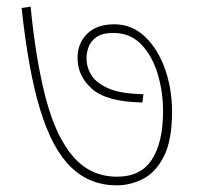

<svg xmlns="http://www.w3.org/2000/svg" viewBox="-20 -607 591 577"><path d="M497 -272Q497 -185 472.5 -137Q448 -89 410 -69.5Q372 -50 331 -50Q250 -50 193.5 -104.5Q137 -159 101 -276.5Q65 -394 45 -583L72 -587Q88 -423 118.5 -308.5Q149 -194 201 -135Q253 -76 332 -76Q403 -76 436.5 -127.5Q470 -179 470 -273Q470 -331 454 -384.5Q438 -438 405 -473Q372 -508 320 -508Q288 -508 270.5 -496Q253 -484 246.5 -466.5Q240 -449 240 -432Q240 -404 255.5 -380Q271 -356 308 -340.5Q345 -325 411 -324L408 -299Q301 -301 257 -339.5Q213 -378 213 -433Q213 -477 242 -505.5Q271 -534 323 -534Q377 -534 416 -496.5Q455 -459 476 -399.5Q497 -340 497 -272Z"/></svg>

Font: Noto Sans Thin
Style: Regular
Weight: 100
Designer: Monotype Design Team
Foundry: Monotype Imaging Inc.
Version: Version 2.007